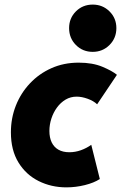

<svg xmlns="http://www.w3.org/2000/svg" viewBox="-20 -807 527 833"><path d="M268.1 5.9Q202.6 5.9 147.7 -21.5Q92.8 -48.8 60.1 -102.1Q27.3 -155.3 27.3 -232.9Q27.3 -294.4 48.8 -348.9Q70.3 -403.3 109.9 -445.3Q149.4 -487.3 203.1 -511.2Q256.8 -535.2 321.3 -535.2Q381.8 -535.2 424.3 -517.3Q466.8 -499.5 487.3 -482.4L401.4 -354.5Q386.2 -369.1 360.6 -378.4Q335 -387.7 312.5 -387.7Q286.1 -387.7 264.4 -374.8Q242.7 -361.8 227.1 -340.3Q211.4 -318.8 202.9 -292.5Q194.3 -266.1 194.3 -238.8Q194.3 -210 204.3 -189.2Q214.4 -168.5 233.6 -157.5Q252.9 -146.5 280.8 -146.5Q306.6 -146.5 331.1 -155.3Q355.5 -164.1 376 -178.7L413.1 -30.3Q387.7 -13.7 347.9 -3.9Q308.1 5.9 268.1 5.9ZM382.3 -582Q338.9 -582 309.3 -611.8Q279.8 -641.6 279.8 -685.1Q279.8 -728 309.3 -757.6Q338.9 -787.1 382.3 -787.1Q425.3 -787.1 455.1 -757.6Q484.9 -728 484.9 -685.1Q484.9 -641.6 455.1 -611.8Q425.3 -582 382.3 -582Z"/></svg>

Font: Reddit Sans Black
Style: Italic
Weight: 900
Italic angle: -11.25°
Designer: Stephen Hutchings
Version: Version 1.013